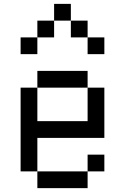

<svg xmlns="http://www.w3.org/2000/svg" viewBox="-20 -975 648 995"><path d="M347.2 -868.1H434V-781.2H347.2ZM260.4 -954.9H347.2V-868.1H260.4ZM173.6 -868.1H260.4V-781.2H173.6ZM434 -781.2H520.8V-694.4H434ZM173.6 -694.4H86.8V-781.2H173.6ZM173.6 -520.8V-607.6H434V-520.8ZM173.6 0V-86.8H434V0ZM434 -520.8H520.8V-260.4H173.6V-86.8H86.8V-520.8H173.6V-347.2H434ZM520.8 -86.8H434V-173.6H520.8Z"/></svg>

Font: 8-bit Operator+
Style: Regular
Weight: 400
Designer: GrandChaos9000
Foundry: Grand Chaos Productions
Version: Version 1.2.0 - April 24, 2014